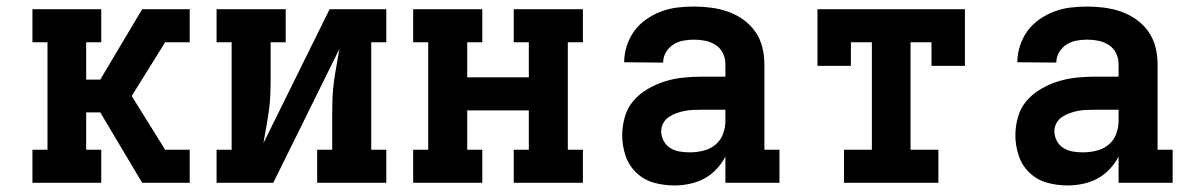

<svg xmlns="http://www.w3.org/2000/svg" viewBox="-20 -558 3640 586"><path d="M79 0V-101H125V-429H79V-530H289V-429H243V-315H286L414 -530H559V-429H484L382 -265L484 -101H559V0H414L286 -215H243V-101H289V0Z M641 0V-101H687V-429H641V-530H852V-429H806V-318Q806 -293 805 -268.5Q804 -244 800.5 -219Q797 -194 792.5 -169.5Q788 -145 784 -121L986 -530H1159V-429H1113V-101H1159V0H948V-101H994V-212Q994 -237 995 -261.5Q996 -286 999.5 -311Q1003 -336 1007.5 -360.5Q1012 -385 1016 -409L814 0Z M1241 0V-101H1287V-429H1241V-530H1452V-429H1406V-322H1594V-429H1548V-530H1759V-429H1713V-101H1759V0H1548V-101H1594V-221H1406V-101H1452V0Z M2038 8Q2006 8 1975.5 -0.5Q1945 -9 1922 -31Q1899 -53 1889 -83.5Q1879 -114 1879 -145Q1879 -173 1887 -201Q1895 -229 1913.5 -250.5Q1932 -272 1957 -286.5Q1982 -301 2009 -309.5Q2036 -318 2064.5 -321Q2093 -324 2121 -324H2194V-362Q2194 -380 2186.5 -395.5Q2179 -411 2164.5 -420.5Q2150 -430 2133 -433.5Q2116 -437 2098 -437Q2082 -437 2065.5 -434Q2049 -431 2035 -422Q2021 -413 2012.5 -398.5Q2004 -384 2004 -367Q2004 -367 2004 -367Q2004 -367 2004 -367L1885 -368Q1885 -368 1885 -368Q1885 -368 1885 -368Q1885 -393 1893 -418Q1901 -443 1916 -463.5Q1931 -484 1952.5 -499Q1974 -514 1998 -523Q2022 -532 2047.5 -535Q2073 -538 2098 -538Q2125 -538 2151 -534.5Q2177 -531 2201.5 -522.5Q2226 -514 2248 -498.5Q2270 -483 2285 -461.5Q2300 -440 2306.5 -414.5Q2313 -389 2313 -362V-101H2359V0H2194V-80Q2183 -59 2166.5 -41.5Q2150 -24 2129.5 -13Q2109 -2 2085.5 3Q2062 8 2038 8ZM2085 -93Q2106 -93 2126.5 -98Q2147 -103 2163 -116Q2179 -129 2186.5 -148.5Q2194 -168 2194 -189V-223H2121Q2108 -223 2095 -222.5Q2082 -222 2069.5 -219.5Q2057 -217 2044.5 -212.5Q2032 -208 2021.5 -201Q2011 -194 2004.5 -182.5Q1998 -171 1998 -158Q1998 -142 2005.5 -128Q2013 -114 2026 -106Q2039 -98 2054.5 -95.5Q2070 -93 2085 -93Z M2556 0V-101H2641V-429H2577V-357H2475V-530H2925V-357H2823V-429H2759V-101H2844V0Z M3238 8Q3206 8 3175.5 -0.5Q3145 -9 3122 -31Q3099 -53 3089 -83.5Q3079 -114 3079 -145Q3079 -173 3087 -201Q3095 -229 3113.5 -250.5Q3132 -272 3157 -286.5Q3182 -301 3209 -309.5Q3236 -318 3264.5 -321Q3293 -324 3321 -324H3394V-362Q3394 -380 3386.5 -395.5Q3379 -411 3364.5 -420.5Q3350 -430 3333 -433.5Q3316 -437 3298 -437Q3282 -437 3265.5 -434Q3249 -431 3235 -422Q3221 -413 3212.5 -398.5Q3204 -384 3204 -367Q3204 -367 3204 -367Q3204 -367 3204 -367L3085 -368Q3085 -368 3085 -368Q3085 -368 3085 -368Q3085 -393 3093 -418Q3101 -443 3116 -463.5Q3131 -484 3152.5 -499Q3174 -514 3198 -523Q3222 -532 3247.5 -535Q3273 -538 3298 -538Q3325 -538 3351 -534.5Q3377 -531 3401.5 -522.5Q3426 -514 3448 -498.5Q3470 -483 3485 -461.5Q3500 -440 3506.5 -414.5Q3513 -389 3513 -362V-101H3559V0H3394V-80Q3383 -59 3366.5 -41.5Q3350 -24 3329.5 -13Q3309 -2 3285.5 3Q3262 8 3238 8ZM3285 -93Q3306 -93 3326.5 -98Q3347 -103 3363 -116Q3379 -129 3386.5 -148.5Q3394 -168 3394 -189V-223H3321Q3308 -223 3295 -222.5Q3282 -222 3269.5 -219.5Q3257 -217 3244.5 -212.5Q3232 -208 3221.5 -201Q3211 -194 3204.5 -182.5Q3198 -171 3198 -158Q3198 -142 3205.5 -128Q3213 -114 3226 -106Q3239 -98 3254.5 -95.5Q3270 -93 3285 -93Z"/></svg>

Font: Iosevka Slab Extended
Style: Bold
Weight: 700
Width: 7
Monospace: yes
Designer: Belleve Invis
Foundry: Belleve Invis
Version: Version 11.1.0; ttfautohint (v1.8.3)